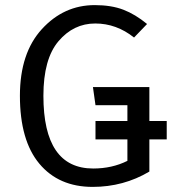

<svg xmlns="http://www.w3.org/2000/svg" viewBox="-20 -720 679 752"><path d="M633 -246V-174H565V-48Q464 12 343 12Q210 12 134 -79Q58 -170 58 -345Q58 -512 144 -606Q230 -700 351 -700Q416 -700 463 -682Q510 -664 556 -626L505 -573Q436 -628 353 -628Q268 -628 209 -558.5Q150 -489 150 -345Q150 -60 345 -60Q419 -60 479 -90V-174H354V-246H479V-308H354L344 -379H565V-246Z"/></svg>

Font: FiraGO Book
Style: Regular
Weight: 350
Designer: bBox Type
Foundry: bBox Type GmbH
Version: Version 1.001;PS 001.001;hotconv 1.0.88;makeotf.lib2.5.64775